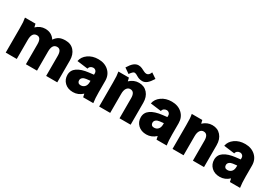

<svg xmlns="http://www.w3.org/2000/svg" viewBox="30 -1620 3571 2514"><g transform="rotate(30 1815.5 -363.0)"><path d="M522.9 -288.1V0H355V-303.2Q355 -401.9 293 -401.9Q216.8 -401.9 216.8 -288.1V0H49.8V-359.9Q49.8 -425.3 47.6 -457.3Q45.4 -489.3 39.1 -522.9H198.2Q203.6 -506.8 210 -473.1Q270 -529.8 345.2 -529.8Q394.5 -529.8 431.9 -509.3Q469.2 -488.8 492.2 -451.2Q522.9 -494.6 558.3 -512.2Q593.8 -529.8 650.9 -529.8Q733.4 -529.8 781.2 -474.9Q829.1 -419.9 829.1 -330.1V0H661.1V-303.2Q661.1 -401.9 598.1 -401.9Q522.9 -401.9 522.9 -288.1Z M1374 0H1220.7Q1220.7 0.5 1218 -12Q1215.3 -24.4 1212.6 -36.9Q1210 -49.3 1210 -48.8Q1147.9 8.8 1068.8 8.8Q990.2 8.8 942.6 -36.9Q895 -82.5 895 -151.9Q895 -223.6 955.3 -264.9Q1015.6 -306.2 1125 -318.8L1195.8 -327.1V-350.1Q1195.8 -372.1 1180.7 -387Q1165.5 -401.9 1143.6 -401.9Q1121.6 -401.9 1104.2 -389.4Q1086.9 -377 1082 -353L918.9 -374Q930.7 -441.9 994.1 -487.1Q1057.6 -532.2 1147 -532.2Q1242.7 -532.2 1303.2 -476.6Q1363.8 -420.9 1363.8 -330.1V-162.1Q1363.8 -65.9 1374 0ZM1111.8 -119.1Q1149.4 -119.1 1172.6 -144.5Q1195.8 -169.9 1195.8 -215.8V-234.9L1134.8 -228Q1102.1 -224.1 1082.5 -207.8Q1063 -191.4 1063 -166Q1063 -145 1075.7 -132.1Q1088.4 -119.1 1111.8 -119.1Z M1451.7 -522.9H1610.8Q1616.2 -506.8 1622.6 -473.1Q1683.6 -530.8 1761.7 -530.8Q1841.8 -530.8 1890.1 -475.8Q1938.5 -420.9 1938.5 -330.1V0H1770.5V-303.2Q1770.5 -401.9 1702.6 -401.9Q1669.4 -401.9 1649.4 -372.3Q1629.4 -342.8 1629.4 -288.1V0H1462.4V-359.9Q1462.4 -425.3 1460.2 -457.3Q1458 -489.3 1451.7 -522.9ZM1582.5 -561 1504.4 -615.2Q1540 -673.8 1572.5 -700Q1605 -726.1 1641.6 -726.1Q1670.4 -726.1 1695.3 -714.6Q1720.2 -703.1 1741.5 -691.7Q1762.7 -680.2 1782.7 -680.2Q1820.8 -680.2 1840.8 -734.9L1920.4 -681.2Q1883.8 -622.1 1851.6 -595.9Q1819.3 -569.8 1782.7 -569.8Q1756.8 -569.8 1734.9 -577.1Q1712.9 -584.5 1700.2 -593Q1687.5 -601.6 1671.6 -608.9Q1655.8 -616.2 1641.6 -616.2Q1621.1 -616.2 1582.5 -561Z M2483.4 0H2330.1Q2330.1 0.5 2327.4 -12Q2324.7 -24.4 2322 -36.9Q2319.3 -49.3 2319.3 -48.8Q2257.3 8.8 2178.2 8.8Q2099.6 8.8 2052 -36.9Q2004.4 -82.5 2004.4 -151.9Q2004.4 -223.6 2064.7 -264.9Q2125 -306.2 2234.4 -318.8L2305.2 -327.1V-350.1Q2305.2 -372.1 2290 -387Q2274.9 -401.9 2252.9 -401.9Q2231 -401.9 2213.6 -389.4Q2196.3 -377 2191.4 -353L2028.3 -374Q2040 -441.9 2103.5 -487.1Q2167 -532.2 2256.3 -532.2Q2352.1 -532.2 2412.6 -476.6Q2473.1 -420.9 2473.1 -330.1V-162.1Q2473.1 -65.9 2483.4 0ZM2221.2 -119.1Q2258.8 -119.1 2282 -144.5Q2305.2 -169.9 2305.2 -215.8V-234.9L2244.1 -228Q2211.4 -224.1 2191.9 -207.8Q2172.4 -191.4 2172.4 -166Q2172.4 -145 2185.1 -132.1Q2197.8 -119.1 2221.2 -119.1Z M2561 -522.9H2720.2Q2725.6 -506.8 2731.9 -473.1Q2793 -530.8 2871.1 -530.8Q2951.2 -530.8 2999.5 -475.8Q3047.9 -420.9 3047.9 -330.1V0H2879.9V-303.2Q2879.9 -401.9 2812 -401.9Q2778.8 -401.9 2758.8 -372.3Q2738.8 -342.8 2738.8 -288.1V0H2571.8V-359.9Q2571.8 -425.3 2569.6 -457.3Q2567.4 -489.3 2561 -522.9Z M3592.8 0H3439.5Q3439.5 0.5 3436.8 -12Q3434.1 -24.4 3431.4 -36.9Q3428.7 -49.3 3428.7 -48.8Q3366.7 8.8 3287.6 8.8Q3209 8.8 3161.4 -36.9Q3113.8 -82.5 3113.8 -151.9Q3113.8 -223.6 3174.1 -264.9Q3234.4 -306.2 3343.8 -318.8L3414.6 -327.1V-350.1Q3414.6 -372.1 3399.4 -387Q3384.3 -401.9 3362.3 -401.9Q3340.3 -401.9 3323 -389.4Q3305.7 -377 3300.8 -353L3137.7 -374Q3149.4 -441.9 3212.9 -487.1Q3276.4 -532.2 3365.7 -532.2Q3461.4 -532.2 3522 -476.6Q3582.5 -420.9 3582.5 -330.1V-162.1Q3582.5 -65.9 3592.8 0ZM3330.6 -119.1Q3368.2 -119.1 3391.4 -144.5Q3414.6 -169.9 3414.6 -215.8V-234.9L3353.5 -228Q3320.8 -224.1 3301.3 -207.8Q3281.7 -191.4 3281.7 -166Q3281.7 -145 3294.4 -132.1Q3307.1 -119.1 3330.6 -119.1Z"/></g></svg>

Font: LT Superior Black
Style: Regular
Weight: 900
Designer: Daniel Lyons
Foundry: LyonsType
Version: Version 2.005